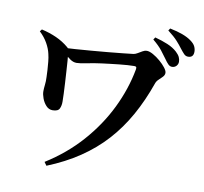

<svg xmlns="http://www.w3.org/2000/svg" viewBox="-95 -947 1190 1120"><g transform="rotate(10 500.0 -387.0)"><path d="M827 -663.6Q813.2 -683.3 792.9 -709Q772.6 -734.8 737.6 -763.5L746.8 -777.4Q788.2 -766.3 822.4 -752.1Q856.5 -737.8 879.4 -716.7Q895 -702.1 901.3 -688.8Q907.6 -675.6 907.6 -661.3Q907.6 -646.7 897.5 -636Q887.4 -625.4 871.8 -625.4Q859.6 -625.4 849.3 -635.7Q838.9 -646 827 -663.6ZM904.7 -740.3Q891.8 -757.9 872.5 -779.4Q853.2 -800.9 814.6 -830.7L823.5 -843.8Q910.4 -826.7 951.7 -795.7Q971.2 -781.6 978.8 -766.4Q986.3 -751.1 986.3 -734.7Q986.3 -700 954.2 -700Q940 -700 929.7 -710.7Q919.5 -721.3 904.7 -740.3ZM87.5 -708.4Q134.7 -697.6 175.5 -679.3Q216.2 -661 249.1 -633.2Q260.9 -624 261.5 -612.6Q262 -601.2 262.8 -594.4Q264.2 -580.8 266.4 -553.9Q268.5 -527 270.4 -493.4Q272.3 -459.8 274.5 -425.8Q276.6 -391.8 277.7 -362.4Q278.7 -332.9 279 -315.2Q279.5 -291.3 270.9 -273.2Q262.3 -255 230 -255Q207.5 -255 191.4 -272.7Q175.3 -290.3 166.8 -313.5Q158.3 -336.7 158.3 -354Q158.3 -371.8 160.9 -393.3Q163.5 -414.8 162.2 -440.1Q162 -458.1 160.4 -481.3Q158.9 -504.4 156.6 -529.1Q154.3 -553.7 149 -575.1Q142.7 -604.4 124.9 -636.1Q107.1 -667.8 77.3 -695.8ZM232.3 -625.5Q256.6 -626.2 299 -629.3Q341.4 -632.4 391.4 -636.4Q441.4 -640.4 490.3 -645Q539.3 -649.7 579.1 -653.8Q618.9 -657.9 638.9 -660.5Q649.3 -662.2 662.1 -669.8Q674.8 -677.5 687.8 -684.8Q700.8 -692.1 711.4 -692.1Q727.7 -692.1 749.7 -679.8Q771.7 -667.6 792.6 -649.6Q813.5 -631.7 827.3 -613.8Q841.2 -595.8 841.2 -583.7Q841.2 -570.9 831.1 -560.1Q821 -549.3 809.2 -538.5Q797.3 -527.8 792.4 -514.6Q754.7 -406.8 704.9 -317.9Q655.1 -228.9 589.9 -157.2Q524.8 -85.5 440.9 -29Q357.1 27.5 251.3 70L236.7 49.7Q356.9 -25.6 445.4 -125.6Q533.9 -225.5 590 -340.2Q646 -454.9 667.8 -573.1Q669.6 -584.6 667.1 -588.2Q664.6 -591.8 654.9 -591.8Q637.7 -591.8 615 -590.2Q592.3 -588.5 566.6 -585.9Q541 -583.3 515 -580.1Q489 -577 465.6 -574Q419.4 -568 379.4 -559.6Q339.3 -551.3 320.1 -551.3Q300 -551.3 281.5 -564.4Q263.1 -577.5 231.5 -602.3Z"/></g></svg>

Font: Noto Serif TC
Style: Regular
Weight: 200
Designer: Ryoko NISHIZUKA 西塚涼子 (kana & ideographs); Frank Grießhammer (Latin, Greek & Cyrillic); Wenlong ZHANG 张文龙 (bopomofo); San
Foundry: Adobe
Version: Version 2.001;hotconv 1.1.0;makeotfexe 2.6.0